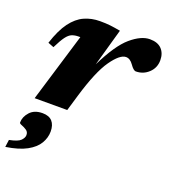

<svg xmlns="http://www.w3.org/2000/svg" viewBox="-142 -549 815 913"><g transform="rotate(20 265.0 -93.0)"><path d="M146 -347H138.5Q118.5 -347 104 -341.2Q89.5 -335.5 75.5 -316.8Q61.5 -298 42 -258.5L12.5 -270Q35 -339.5 64.2 -378.8Q93.5 -418 129.5 -434.2Q165.5 -450.5 208.5 -450.5Q239 -450.5 260.5 -448Q282 -445.5 312.5 -440L259 -250.5Q314 -363 365.5 -407Q417 -451 461 -451Q500.5 -451 520.8 -429.8Q541 -408.5 541 -373.5Q541 -335 513.8 -309.5Q486.5 -284 449.5 -284Q437.5 -284 420.5 -308.5Q404 -332.5 383 -332.5Q352.5 -332.5 311.2 -274Q270 -215.5 230 -81L206 0H41ZM15.5 132.5Q15.5 103.5 37.8 78.8Q60 54 101.5 54Q134.5 54 150.8 72.2Q167 90.5 167 123.5Q167 154.5 150 183.5Q133 212.5 94 234Q55 255.5 -11 265.5L-6 228.5Q37.5 220 51 206Q64.5 192 64.5 178.5Q64.5 162.5 52.2 154.5Q40 146.5 27.8 142Q15.5 137.5 15.5 132.5Z"/></g></svg>

Font: Newsreader Text ExtraBold
Style: Italic
Weight: 800
Italic angle: -17°
Designer: Hugues Gentile
Foundry: Production Type
Version: Version 1.001